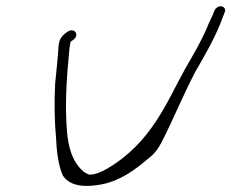

<svg xmlns="http://www.w3.org/2000/svg" viewBox="-20 -592 747 620"><path d="M169 -442C167 -406 162 -363 158 -321C155 -265 156 -198 161 -146C163 -100 169 -56 183 -25C197 -4 228 19 310 3C370 -9 419 -46 455 -77C480 -95 492 -114 503 -135C539 -206 573 -288 610 -359C642 -414 679 -478 700 -538L705 -551C707 -556 708 -560 706 -564C699 -577 679 -573 672 -557L667 -544C663 -535 656 -522 649 -504C631 -461 603 -413 578 -370C519 -264 470 -132 327 -48C312 -39 290 -28 268 -28C261 -31 250 -36 242 -45C194 -94 195 -174 193 -243C193 -295 196 -348 201 -398C203 -423 204 -439 208 -457C214 -462 224 -467 226 -476C228 -485 222 -494 212 -494C207 -494 203 -493 199 -490C182 -479 171 -468 169 -442Z"/></svg>

Font: Stray Cat
Style: UltExtObl
Weight: 400
Version: Version 1.0